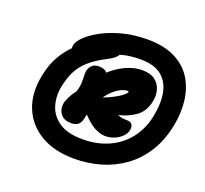

<svg xmlns="http://www.w3.org/2000/svg" viewBox="-134 -1066 1181 1108"><g transform="rotate(20 457.0 -512.0)"><path d="M427 -116Q304 -116 220.5 -165.5Q137 -215 101.5 -302Q66 -389 89 -503Q104 -579 136.5 -633Q169 -687 210.5 -723Q252 -759 296 -780Q340 -801 378.5 -809.5Q417 -818 443 -818Q463 -818 471 -810.5Q479 -803 476 -786Q472 -768 455 -752Q438 -736 409 -722Q346 -689 307.5 -655Q269 -621 248 -579Q227 -537 216 -481Q204 -419 221 -363.5Q238 -308 290 -273Q342 -238 434 -238Q522 -238 593 -270Q664 -302 710.5 -361.5Q757 -421 774 -503Q791 -587 778.5 -651Q766 -715 720 -751Q674 -787 588 -786Q522 -786 475 -771Q428 -756 391.5 -733Q355 -710 318 -686Q301 -674 281 -667Q261 -660 243 -660Q213 -660 203.5 -683Q194 -706 198 -731Q203 -755 234 -785Q265 -815 317 -843Q369 -871 439 -889.5Q509 -908 592 -908Q691 -908 758.5 -875Q826 -842 863 -784.5Q900 -727 910 -652Q920 -577 903 -493Q883 -394 837.5 -323Q792 -252 727.5 -206Q663 -160 586 -138Q509 -116 427 -116ZM340 -303Q296 -303 275.5 -329.5Q255 -356 260 -392Q263 -411 275.5 -436.5Q288 -462 308 -487Q319 -524 318.5 -547.5Q318 -571 318 -603Q318 -626 333.5 -646Q349 -666 381 -666Q409 -666 425.5 -652.5Q442 -639 445 -618L412 -626Q437 -654 471.5 -678Q506 -702 545 -716.5Q584 -731 623 -731Q674 -731 702.5 -709Q731 -687 740 -653.5Q749 -620 742 -585Q729 -518 683.5 -485.5Q638 -453 580 -440Q592 -434 606.5 -431.5Q621 -429 640 -429Q661 -429 670 -415.5Q679 -402 674 -381Q670 -360 652 -341.5Q634 -323 607 -311.5Q580 -300 550 -300Q535 -300 517.5 -305Q500 -310 479.5 -321.5Q459 -333 437.5 -352.5Q416 -372 393 -400Q382 -413 383.5 -432.5Q385 -452 394.5 -468.5Q404 -485 417 -489Q476 -508 513.5 -527Q551 -546 570 -561.5Q589 -577 590 -583Q591 -587 589.5 -588.5Q588 -590 584 -590Q567 -590 542.5 -578.5Q518 -567 491 -540.5Q464 -514 441 -470Q418 -426 405 -362Q399 -329 383.5 -316Q368 -303 340 -303Z"/></g></svg>

Font: Shantell Sans ExtraBold
Style: Italic
Weight: 800
Italic angle: -11°
Designer: Stephen Nixon, Anya Danilova, Shantell Martin
Foundry: Arrow Type
Version: Version 1.011;[c5ecc13dd]